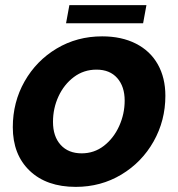

<svg xmlns="http://www.w3.org/2000/svg" viewBox="-20 -718 696 750"><path d="M30 -221Q30 -319 76 -400Q122 -481 201.5 -528.5Q281 -576 379 -576Q455 -576 511 -547.5Q567 -519 596.5 -466.5Q626 -414 626 -344Q626 -247 580 -165.5Q534 -84 454 -36Q374 12 276 12Q162 12 96 -51Q30 -114 30 -221ZM467 -325Q467 -380 438 -413Q409 -446 357 -446Q307 -446 268.5 -417Q230 -388 208.5 -341.5Q187 -295 187 -242Q187 -185 217 -152Q247 -119 299 -119Q348 -119 386 -148.5Q424 -178 445.5 -225.5Q467 -273 467 -325ZM539 -627H238L251 -698H552Z"/></svg>

Font: Open Sauce One ExtraBold Italic
Style: Regular
Weight: 800
Italic angle: -10°
Designer: Alfredo Marco Pradil
Foundry: Creative Sauce Fz LLC
Version: Version 1.477